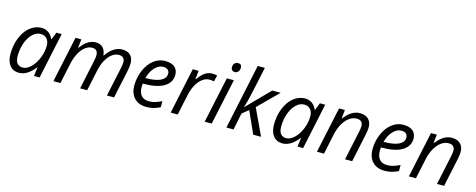

<svg xmlns="http://www.w3.org/2000/svg" viewBox="-34 -1455 5348 2159"><g transform="rotate(15 2640.0 -375.0)"><path d="M312 -544.9Q356.9 -544.9 392.1 -520.8Q427.2 -496.6 446.8 -451.2H452.1L484.9 -535.2H546.9L433.1 0H368.2L380.9 -102.1H377Q289.6 9.8 192.9 9.8Q125 9.8 86.4 -38.6Q47.9 -86.9 47.9 -170.9Q47.9 -272.5 82.5 -359.4Q117.2 -446.3 178.2 -495.6Q239.3 -544.9 312 -544.9ZM219.2 -58.1Q266.6 -58.1 313.5 -103.3Q360.4 -148.4 389.6 -220.9Q418.9 -293.5 418.9 -366.2Q418.9 -416.5 391.6 -446.3Q364.3 -476.1 319.8 -476.1Q269 -476.1 225.3 -434.1Q181.6 -392.1 156.7 -320.3Q131.8 -248.5 131.8 -168.9Q131.8 -113.3 154.8 -85.7Q177.7 -58.1 219.2 -58.1Z M904.8 0 977.1 -337.9Q985.8 -383.8 985.8 -403.8Q985.8 -438 970.7 -457Q955.6 -476.1 918.9 -476.1Q877.9 -476.1 839.1 -446.8Q800.3 -417.5 770.8 -363Q741.2 -308.6 725.1 -231.9L675.8 0H593.8L708 -535.2H775.9L765.1 -436H770Q812.5 -494.1 854.7 -519.5Q897 -544.9 941.9 -544.9Q997.1 -544.9 1026.9 -513.2Q1056.6 -481.4 1062 -424.8H1065.9Q1107.9 -485.8 1155.3 -515.4Q1202.6 -544.9 1251 -544.9Q1313 -544.9 1346.9 -511.7Q1380.9 -478.5 1380.9 -415Q1380.9 -381.8 1370.1 -328.1L1299.8 0H1216.8L1289.1 -337.9Q1298.8 -388.7 1298.8 -409.2Q1298.8 -439.5 1282 -457.8Q1265.1 -476.1 1229 -476.1Q1189.5 -476.1 1150.9 -447.8Q1112.3 -419.4 1083.3 -367.4Q1054.2 -315.4 1039.1 -244.1L986.8 0Z M1677.2 9.8Q1587.4 9.8 1536.1 -43.5Q1484.9 -96.7 1484.9 -190.9Q1484.9 -282.7 1521.2 -366.9Q1557.6 -451.2 1617.7 -498Q1677.7 -544.9 1750 -544.9Q1824.7 -544.9 1862.3 -512.5Q1899.9 -480 1899.9 -421.9Q1899.9 -334 1818.8 -283.9Q1737.8 -233.9 1586.9 -233.9H1570.8L1568.8 -194.8Q1568.8 -130.9 1598.9 -95Q1628.9 -59.1 1691.9 -59.1Q1722.7 -59.1 1755.1 -67.9Q1787.6 -76.7 1835.9 -100.1V-28.8Q1790 -7.3 1754.9 1.2Q1719.7 9.8 1677.2 9.8ZM1745.1 -475.1Q1694.8 -475.1 1650.6 -429.2Q1606.4 -383.3 1583 -301.8H1588.9Q1700.2 -301.8 1759.5 -330.8Q1818.8 -359.9 1818.8 -415Q1818.8 -440.9 1801 -458Q1783.2 -475.1 1745.1 -475.1Z M2297.4 -544.9Q2331.1 -544.9 2356 -538.1L2338.4 -464.8Q2312.5 -471.2 2287.1 -471.2Q2242.7 -471.2 2203.9 -441.9Q2165 -412.6 2136 -360.6Q2106.9 -308.6 2093.3 -245.1L2041 0H1959L2073.2 -535.2H2141.1L2130.4 -436H2135.3Q2170.4 -482.4 2193.4 -502.7Q2216.3 -522.9 2241.5 -533.9Q2266.6 -544.9 2297.4 -544.9Z M2437 0H2355L2469.2 -535.2H2551.3ZM2492.2 -671.9Q2492.2 -699.2 2507.8 -716.6Q2523.4 -733.9 2548.3 -733.9Q2591.3 -733.9 2591.3 -689.9Q2591.3 -663.1 2575 -644.5Q2558.6 -626 2537.1 -626Q2517.6 -626 2504.9 -637.9Q2492.2 -649.9 2492.2 -671.9Z M2741.2 -272.9 2998 -535.2H3096.2L2867.2 -307.1L3011.2 0H2919.9L2805.2 -255.9L2731 -195.8L2690.9 0H2607.9L2769 -759.8H2852.1Q2816.9 -595.7 2789.1 -465.8Q2761.2 -335.9 2739.3 -272.9Z M3379.9 -544.9Q3424.8 -544.9 3460 -520.8Q3495.1 -496.6 3514.6 -451.2H3520L3552.7 -535.2H3614.7L3501 0H3436L3448.7 -102.1H3444.8Q3357.4 9.8 3260.7 9.8Q3192.9 9.8 3154.3 -38.6Q3115.7 -86.9 3115.7 -170.9Q3115.7 -272.5 3150.4 -359.4Q3185.1 -446.3 3246.1 -495.6Q3307.1 -544.9 3379.9 -544.9ZM3287.1 -58.1Q3334.5 -58.1 3381.3 -103.3Q3428.2 -148.4 3457.5 -220.9Q3486.8 -293.5 3486.8 -366.2Q3486.8 -416.5 3459.5 -446.3Q3432.1 -476.1 3387.7 -476.1Q3336.9 -476.1 3293.2 -434.1Q3249.5 -392.1 3224.6 -320.3Q3199.7 -248.5 3199.7 -168.9Q3199.7 -113.3 3222.7 -85.7Q3245.6 -58.1 3287.1 -58.1Z M3988.8 0 4061 -337.9Q4070.8 -388.7 4070.8 -408.2Q4070.8 -439 4053.5 -457.5Q4036.1 -476.1 3998 -476.1Q3954.6 -476.1 3913.3 -446.8Q3872.1 -417.5 3840.6 -363.3Q3809.1 -309.1 3793 -231.9L3743.7 0H3661.6L3775.9 -535.2H3843.8L3833 -436H3837.9Q3884.8 -495.6 3928.5 -520.3Q3972.2 -544.9 4019 -544.9Q4081.1 -544.9 4116.9 -511Q4152.8 -477.1 4152.8 -416Q4152.8 -377.4 4141.6 -328.1L4071.8 0Z M4450.2 9.8Q4360.4 9.8 4309.1 -43.5Q4257.8 -96.7 4257.8 -190.9Q4257.8 -282.7 4294.2 -366.9Q4330.6 -451.2 4390.6 -498Q4450.7 -544.9 4522.9 -544.9Q4597.7 -544.9 4635.3 -512.5Q4672.9 -480 4672.9 -421.9Q4672.9 -334 4591.8 -283.9Q4510.7 -233.9 4359.9 -233.9H4343.8L4341.8 -194.8Q4341.8 -130.9 4371.8 -95Q4401.9 -59.1 4464.8 -59.1Q4495.6 -59.1 4528.1 -67.9Q4560.5 -76.7 4608.9 -100.1V-28.8Q4563 -7.3 4527.8 1.2Q4492.7 9.8 4450.2 9.8ZM4518.1 -475.1Q4467.8 -475.1 4423.6 -429.2Q4379.4 -383.3 4356 -301.8H4361.8Q4473.1 -301.8 4532.5 -330.8Q4591.8 -359.9 4591.8 -415Q4591.8 -440.9 4574 -458Q4556.2 -475.1 4518.1 -475.1Z M5059.1 0 5131.3 -337.9Q5141.1 -388.7 5141.1 -408.2Q5141.1 -439 5123.8 -457.5Q5106.4 -476.1 5068.4 -476.1Q5024.9 -476.1 4983.6 -446.8Q4942.4 -417.5 4910.9 -363.3Q4879.4 -309.1 4863.3 -231.9L4814 0H4731.9L4846.2 -535.2H4914.1L4903.3 -436H4908.2Q4955.1 -495.6 4998.8 -520.3Q5042.5 -544.9 5089.4 -544.9Q5151.4 -544.9 5187.3 -511Q5223.1 -477.1 5223.1 -416Q5223.1 -377.4 5211.9 -328.1L5142.1 0Z"/></g></svg>

Font: CAA NEO Sans
Style: Italic
Weight: 400
Italic angle: -12°
Version: Version 1.10